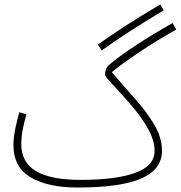

<svg xmlns="http://www.w3.org/2000/svg" viewBox="-20 -816 807 857"><path d="M325 21Q194 21 117 -24.5Q40 -70 40 -168Q40 -202 48.5 -242.5Q57 -283 66 -315L98 -306Q90 -279 82.5 -243Q75 -207 75 -173Q75 -91 141 -52Q207 -13 340 -13Q495 -13 582.5 -44Q670 -75 670 -143Q670 -187 643 -237Q616 -287 576 -334Q527 -392 499 -421.5Q471 -451 460 -464Q449 -477 449 -483Q449 -510 465 -525Q511 -564 587 -614Q663 -664 750 -713L767 -684Q679 -635 603 -584Q527 -533 479 -494Q533 -431 584.5 -373Q636 -315 669.5 -258Q703 -201 703 -143Q703 -60 611 -19.5Q519 21 325 21ZM434 -591 417 -617Q474 -658 539 -700Q604 -742 695 -796L711 -770Q619 -715 554.5 -673Q490 -631 434 -591Z"/></svg>

Font: Noto Sans Arabic Cond ExtLt
Style: Regular
Weight: 200
Width: 3
Designer: Monotype Design Team, Nadine Chahine, Nizar Qandah and Khaled Hosny
Foundry: Monotype Imaging Inc.
Version: Version 2.012; ttfautohint (v1.8.4.7-5d5b)